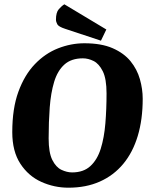

<svg xmlns="http://www.w3.org/2000/svg" viewBox="-20 -861 697 892"><path d="M298 11Q232 11 172 -16Q112 -43 74.5 -100.5Q37 -158 37 -247Q37 -357 65.5 -435Q94 -513 142 -563Q190 -613 250 -636.5Q310 -660 372 -660Q451 -660 503.5 -637Q556 -614 586.5 -576.5Q617 -539 630 -493Q643 -447 643 -402Q643 -306 620 -229.5Q597 -153 552.5 -99.5Q508 -46 444 -17.5Q380 11 298 11ZM315 -60Q368 -60 400 -89.5Q432 -119 448 -170Q464 -221 469.5 -287.5Q475 -354 475 -427Q475 -495 457.5 -530Q440 -565 415 -577.5Q390 -590 365 -590Q311 -590 279 -561Q247 -532 231.5 -480.5Q216 -429 211 -361.5Q206 -294 206 -218Q206 -152 223 -118Q240 -84 265.5 -72Q291 -60 315 -60ZM449 -672 283 -727Q252 -737 246 -748.5Q240 -760 240 -770Q240 -803 253 -818Q266 -833 279 -841L474 -724Z"/></svg>

Font: Faustina ExtraBold
Style: Italic
Weight: 800
Italic angle: -8°
Designer: Alfonso Garcia
Foundry: http://www.omnibus-type.com
Version: Version 1.200